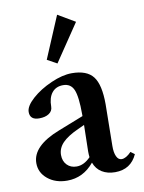

<svg xmlns="http://www.w3.org/2000/svg" viewBox="-81 -754 618 823"><g transform="rotate(-10 228.0 -343.0)"><path d="M190.4 -490.7 147.9 -514.2 225.1 -696.8 299.8 -652.8ZM145 11.2Q94.2 11.2 60.5 -16.4Q26.9 -43.9 26.9 -85.4Q26.9 -160.2 147.5 -207L256.8 -250V-257.8Q256.8 -335 243.9 -365Q231 -395 197.8 -395Q166.5 -395 149.2 -373.5Q131.8 -352.1 131.8 -313Q131.8 -294.4 115.7 -283.4Q99.6 -272.5 72.8 -272.5Q32.7 -272.5 32.7 -307.1Q32.7 -332.5 67.6 -363.8Q102.5 -395 152.6 -417Q202.6 -439 243.2 -439Q308.6 -439 335.9 -403.6Q363.3 -368.2 363.3 -282.7Q363.3 -252.9 360.8 -101.6Q360.4 -73.2 368.2 -56.2Q376 -39.1 390.6 -39.1Q409.7 -39.1 432.6 -63L449.7 -50.3Q421.9 11.2 353.5 11.2Q320.3 11.2 296.4 -3.4Q272.5 -18.1 262.2 -46.4Q214.8 11.2 145 11.2ZM137.2 -101.6Q137.2 -74.7 153.3 -58.1Q169.4 -41.5 195.3 -41.5Q227.1 -41.5 255.9 -71.3Q254.4 -83 254.4 -96.2Q256.3 -173.3 256.8 -211.4L229 -198.7Q181.6 -177.2 159.4 -154.1Q137.2 -130.9 137.2 -101.6Z"/></g></svg>

Font: Elstob 14pt SemiBold
Style: Regular
Weight: 600
Designer: Peter S. Baker
Version: Version 1.015